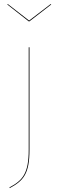

<svg xmlns="http://www.w3.org/2000/svg" viewBox="-20 -755 293 966"><path d="M234.9 -734.6 126.3 -651.5 19.4 -734.6 16.5 -732.4 124.8 -647.3H127.8L237.9 -732.4ZM128.4 -517.2H124.4V-1.6C124.4 116.4 95.4 151.9 27.4 187.9L28.9 191.4C98.7 154.1 128.4 118.4 128.4 -1.5Z"/></svg>

Font: Fira Sans Four
Style: Regular
Weight: 100
Designer: Carrois Corporate & Edenspiekermann AG
Foundry: Carrois Corporate GbR & Edenspiekermann AG
Version: Version 4.203;PS 004.203;hotconv 1.0.88;makeotf.lib2.5.64775